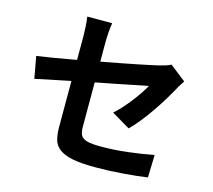

<svg xmlns="http://www.w3.org/2000/svg" viewBox="-115 -929 1229 1109"><g transform="rotate(15 500.0 -374.5)"><path d="M562 -292Q587 -314 611 -341Q635 -368 656 -395.5Q677 -423 694 -448.5Q711 -474 722 -494Q710 -492 680.5 -486Q651 -480 609.5 -471.5Q568 -463 517.5 -453Q467 -443 414 -433V-168Q414 -145 418.5 -129Q423 -113 436.5 -103Q450 -93 475 -88.5Q500 -84 541 -84Q621 -84 701.5 -93.5Q782 -103 857 -117L853 18Q790 27 707 33.5Q624 40 543 40Q457 40 406 29.5Q355 19 327 -2.5Q299 -24 290.5 -56.5Q282 -89 282 -133V-406Q215 -392 159.5 -381Q104 -370 72 -362L48 -493Q83 -498 145 -508Q207 -518 282 -532V-675Q282 -700 280 -733Q278 -766 274 -789H423Q419 -766 416.5 -733.5Q414 -701 414 -675V-557Q469 -567 521 -577Q573 -587 617.5 -596Q662 -605 695 -612Q728 -619 745 -623Q766 -628 784 -633.5Q802 -639 816 -647L912 -572Q905 -561 895.5 -546.5Q886 -532 879 -518Q862 -487 838 -447.5Q814 -408 786 -367.5Q758 -327 728.5 -290Q699 -253 672 -227Z"/></g></svg>

Font: SpoqaHanSansJP-Bold
Style: Regular
Weight: 700
Designer: [Source Han Sans]
Ryoko NISHIZUKA  (kana & ideographs); Paul D. Hunt (Latin, Greek & Cyrillic); Wenlong ZHANG  (bopomofo
Foundry: Spoqa (http://bi.spoqa.com)
Version: Version 1.002.20150607